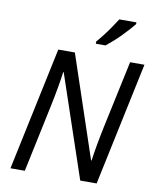

<svg xmlns="http://www.w3.org/2000/svg" viewBox="-100 -1020 887 1095"><g transform="rotate(10 343.5 -472.0)"><path d="M37 0 188 -714H284L482 -124H485Q487 -142 491 -165.5Q495 -189 499.5 -215.5Q504 -242 509.5 -269Q515 -296 520 -321L604 -714H687L536 0H441L241 -592H238Q236 -576 232.5 -552.5Q229 -529 224 -501.5Q219 -474 213.5 -444.5Q208 -415 202 -388L120 0ZM393 -797Q410 -816 430 -842Q450 -868 468.5 -895Q487 -922 501 -944H600V-934Q590 -921 572 -901Q554 -881 532.5 -859Q511 -837 489 -817.5Q467 -798 449 -784H393Z"/></g></svg>

Font: Noto Sans Display
Style: Italic
Weight: 400
Italic angle: -12°
Designer: Monotype Design Team
Foundry: Monotype Imaging Inc.
Version: Version 2.003